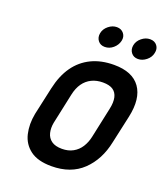

<svg xmlns="http://www.w3.org/2000/svg" viewBox="-128 -762 738 859"><g transform="rotate(20 240.5 -332.5)"><path d="M281 -675Q260 -675 241.5 -660Q223 -645 219 -624Q215 -603 226.5 -588Q238 -573 259 -573Q281 -573 298.5 -588Q316 -603 321 -624Q326 -645 314 -660Q302 -675 281 -675ZM439 -675Q418 -675 399.5 -660Q381 -645 377 -624Q373 -603 384.5 -588Q396 -573 417 -573Q438 -573 456.5 -588Q475 -603 479 -624Q484 -645 472.5 -660Q461 -675 439 -675ZM439 -185 468 -317Q488 -409 451.5 -460.5Q415 -512 327 -512Q266 -512 219.5 -489.5Q173 -467 142.5 -424Q112 -381 98 -317L69 -185Q59 -133 69.5 -88.5Q80 -44 116 -17Q152 10 217 10Q309 10 365 -43.5Q421 -97 439 -185ZM375 -321 344 -176Q338 -148 324 -126Q310 -104 287.5 -91.5Q265 -79 235 -79Q203 -79 185 -92Q167 -105 161.5 -127.5Q156 -150 161 -176L192 -321Q199 -354 214.5 -376Q230 -398 253.5 -409.5Q277 -421 307 -421Q338 -421 355 -409.5Q372 -398 377 -375.5Q382 -353 375 -321Z"/></g></svg>

Font: Advent Pro SemiBold
Style: Italic
Weight: 600
Italic angle: -12°
Version: Version 3.000